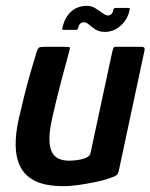

<svg xmlns="http://www.w3.org/2000/svg" viewBox="-20 -632 514 656"><path d="M197 4Q136 4 100.5 -13.5Q65 -31 49.5 -62.5Q34 -94 33.5 -134.5Q33 -175 43 -221Q52 -261 62.5 -303Q73 -345 84 -383.5Q95 -422 104 -451Q109 -467 113.5 -469.5Q118 -472 130 -472H199Q211 -472 216 -471.5Q221 -471 216 -455Q215 -450 208 -425Q201 -400 191.5 -364Q182 -328 172.5 -289Q163 -250 156 -217Q142 -150 155.5 -116.5Q169 -83 217 -83Q223 -83 234.5 -84Q246 -85 257.5 -87.5Q269 -90 278 -95Q287 -100 289 -108L364 -457Q365 -462 367 -467Q369 -472 374 -472H464Q467 -472 471 -470.5Q475 -469 474 -461L386 -49Q384 -37 376 -32Q368 -27 345 -20Q334 -16 308 -10.5Q282 -5 252 -0.5Q222 4 197 4ZM197 -530Q191 -530 193 -535Q200 -571 222 -591.5Q244 -612 277 -612Q293 -612 306.5 -603.5Q320 -595 331 -587Q342 -579 349 -579Q355 -579 360.5 -584Q366 -589 367 -598Q368 -602 370.5 -603.5Q373 -605 374 -605H419Q425 -605 423 -599Q417 -567 393 -545Q369 -523 339 -523Q319 -523 306 -531.5Q293 -540 284 -548Q275 -556 266 -556Q259 -556 254 -551Q249 -546 247 -536Q245 -530 240 -530Z"/></svg>

Font: Glory Thin SemiBold
Style: Italic
Weight: 600
Italic angle: -12°
Version: Version 1.011